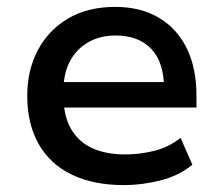

<svg xmlns="http://www.w3.org/2000/svg" viewBox="-20 -528 648 557"><path d="M340 9Q251 9 188 -21.5Q125 -52 92 -110.5Q59 -169 59 -250Q59 -324 89.5 -382Q120 -440 177 -474Q234 -508 314 -508Q388 -508 441 -476.5Q494 -445 522 -387.5Q550 -330 550 -250V-216H144V-290H473L456 -270Q456 -347 419 -386Q382 -425 315 -425Q271 -425 237 -406Q203 -387 183.5 -351.5Q164 -316 164 -264V-251Q164 -193 185.5 -155Q207 -117 247 -98.5Q287 -80 344 -80Q384 -80 426 -90Q468 -100 504 -128L538 -50Q499 -18 445 -4.5Q391 9 340 9Z"/></svg>

Font: Nunito Sans 7pt SemiBold
Style: Regular
Weight: 600
Designer: Vernon Adams
Foundry: Vernon Adams
Version: Version 3.101;gftools[0.9.27]